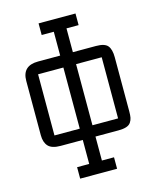

<svg xmlns="http://www.w3.org/2000/svg" viewBox="-133 -800 890 1099"><g transform="rotate(-15 312.0 -250.0)"><path d="M49.8 -87.9V-410.2Q49.8 -500 144 -500H274.9V-641.1H203.1V-710H421.9V-641.1H350.1V-500H486.8Q539.1 -500 556.6 -478Q574.2 -456.1 574.2 -410.2V-87.9Q574.2 -65.9 571.5 -52Q568.8 -38.1 560.3 -25.1Q551.8 -12.2 533.4 -6.1Q515.1 0 485.8 0H350.1V142.1H421.9V210H203.1V142.1H274.9V0H144Q92.3 0 71 -22.9Q49.8 -45.9 49.8 -87.9ZM125 -66.9H274.9V-429.2H125ZM350.1 -66.9H502V-429.2H350.1Z"/></g></svg>

Font: Kelly Slab
Style: Regular
Weight: 400
Designer: Denis Masharov
Foundry: Denis Masharov
Version: Version 1.001